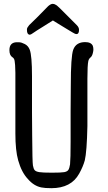

<svg xmlns="http://www.w3.org/2000/svg" viewBox="-20 -985 564 1005"><path d="M29.3 -722.7Q29.3 -760.7 63.5 -763.7Q63.5 -763.7 80.1 -763.7Q91.8 -763.7 109.9 -754.4Q127.9 -745.1 135.7 -724.6Q147.5 -693.4 147.5 -585.9V-396.5Q148.4 -327.1 148.4 -278.3Q149.4 -136.7 152.3 -119.1Q155.3 -101.6 161.6 -94.2Q168 -86.9 185.5 -84Q203.1 -81.1 252 -81.1Q300.8 -81.1 316.4 -84Q332 -86.9 337.9 -95.7Q343.8 -105.5 346.7 -125Q349.6 -155.3 349.6 -243.2V-398.4Q349.6 -479.5 350.6 -537.1Q350.6 -689.5 363.3 -724.6Q377.9 -764.6 425.8 -764.6Q457 -764.6 465.8 -745.1Q468.8 -736.3 468.8 -726.6Q468.8 -718.8 466.8 -710.9Q462.9 -691.4 454.1 -684.6Q445.3 -677.7 442.4 -666Q437.5 -644.5 437.5 -572.3V-325.2Q434.6 -190.4 423.8 -145.5Q415 -113.3 394.5 -76.2Q352.5 0 249 0Q214.8 0 196.3 -3.9Q157.2 -11.7 126 -47.9Q92.8 -83 75.2 -145.5Q60.5 -197.3 60.5 -286.1V-604.5Q59.6 -653.3 56.6 -666Q54.7 -679.7 44.9 -685.5Q29.3 -695.3 29.3 -722.7ZM132.8 -803.7Q121.1 -806.6 121.1 -828.1V-832Q121.1 -839.8 132.8 -853.5Q167 -885.7 232.4 -953.1Q246.1 -964.8 255.4 -964.8Q264.6 -964.8 269.5 -960.9Q276.4 -959 295.9 -939.5L381.8 -853.5Q393.6 -841.8 393.6 -829.1Q393.6 -806.6 380.9 -806.6Q373 -806.6 359.4 -815.4Q342.8 -825.2 321.3 -838.4Q299.8 -851.6 259.8 -876L257.8 -877.9V-877Q256.8 -877 256.8 -877.9Q236.3 -864.3 202.6 -843.8Q168.9 -823.2 155.3 -813.5Q141.6 -803.7 137.7 -803.7Z"/></svg>

Font: Semi-Sweet
Style: Book
Weight: 400
Designer: Walter E Stewart
Version: 0.5